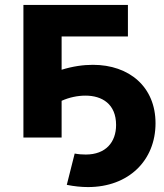

<svg xmlns="http://www.w3.org/2000/svg" viewBox="-20 -558 667 779"><path d="M230 -410H499V-538H75V0H230V-149C261 -163 295 -170 327 -170C394 -170 451 -136 451 -51C451 19 409 69 328 69C314 69 299 68 283 65L251 192C281 198 310 201 337 201C502 201 611 93 611 -58C611 -205 505 -295 357 -295C318 -295 275 -289 230 -275Z"/></svg>

Font: Talent SemiBold
Style: Bold
Weight: 700
Designer: Mike Powis
Version: Version 1.001;hotconv 1.0.109;makeotfexe 2.5.65596